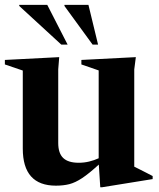

<svg xmlns="http://www.w3.org/2000/svg" viewBox="-20 -752 652 788"><path d="M219 -165Q219 -123 239.5 -103.5Q260 -84 303 -84Q325 -84 345.8 -89Q366.5 -94 385 -102.5V-463L314 -487.5V-506L537.5 -517.5L531 -467V-68Q537 -65 551 -58Q565 -51 580.5 -43Q596 -35 606.5 -29.5V-17L399 16.5H391.5L385.5 -76.5Q345 -39.5 317 -21Q289 -2.5 264.5 3.8Q240 10 209.5 10Q73.5 10 73.5 -142V-462.5L0 -487.5V-506L223 -517.5L219 -467.5ZM257.5 -569H231.5L59 -727.5V-732H174ZM382.5 -569H360L244.5 -727.5V-732H343Z"/></svg>

Font: Newsreader Display SemiBold
Style: Regular
Weight: 600
Designer: Hugues Gentile
Foundry: Production Type
Version: Version 1.001